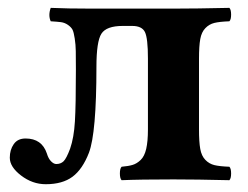

<svg xmlns="http://www.w3.org/2000/svg" viewBox="-20 -456 630 488"><path d="M4.9 -55.2Q4.9 -75.2 14.9 -89.6Q24.9 -104 44.9 -104Q86.4 -104 99.1 -65.9Q103 -52.7 109.9 -45.9Q116.7 -39.1 123 -39.1Q134.3 -39.1 141.6 -46.1Q148.9 -53.2 158.2 -78.1Q168 -106.4 170.4 -147.5Q172.9 -188.5 172.9 -278.8Q172.9 -310.1 172.6 -326.2Q172.4 -342.3 169.9 -358.4Q167.5 -374.5 164.1 -380.9Q160.6 -387.2 152.6 -392.8Q144.5 -398.4 135 -399.7Q125.5 -400.9 108.9 -401.9Q102.1 -417 108.9 -436Q150.9 -434.1 211.9 -434.1H420.9Q477.1 -434.1 563 -436Q567.4 -431.6 567.4 -418.9Q567.4 -406.2 563 -401.9Q537.6 -400.9 524.7 -397.7Q511.7 -394.5 502 -384.5Q492.2 -374.5 489 -356.7Q485.8 -338.9 485.8 -307.1V-127Q485.8 -95.2 489 -77.4Q492.2 -59.6 502 -49.6Q511.7 -39.6 524.7 -36.4Q537.6 -33.2 563 -32.2Q567.4 -27.8 567.4 -15.1Q567.4 -2.4 563 2Q479 0 420.9 0Q335 0 289.1 2Q284.7 -2.4 284.7 -15.1Q284.7 -27.8 289.1 -32.2Q306.6 -33.7 317.1 -36.9Q327.6 -40 337.4 -49.3Q347.2 -58.6 351.6 -77.6Q356 -96.7 356 -127V-307.1Q356 -358.9 348.4 -374.5Q340.8 -390.1 315.9 -390.1H292Q250.5 -390.1 237.8 -370.4Q225.1 -350.6 225.1 -286.1Q225.1 -118.2 206.1 -67.9Q189.9 -25.9 164.3 -6.8Q138.7 12.2 96.2 12.2Q62.5 12.2 33.7 -9.8Q4.9 -31.7 4.9 -55.2Z"/></svg>

Font: Common Serif
Style: Bold
Weight: 700
Designer: Philipp H. Poll, Khaled Hosny
Foundry: Stefan Peev, Context Ltd.
Version: Version 1.026